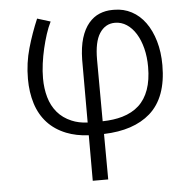

<svg xmlns="http://www.w3.org/2000/svg" viewBox="-52 -582 824 841"><g transform="rotate(-5 359.5 -161.0)"><path d="M322 208V8Q267 5 224 -12Q174 -32 141.5 -67.5Q109 -103 93.5 -152.5Q78 -202 78 -261Q78 -331 96.5 -395.5Q115 -460 141 -521L199 -503Q187 -479 177.5 -449.5Q168 -420 160.5 -388Q153 -356 148.5 -322.5Q144 -289 144 -258Q144 -213 155 -174.5Q166 -136 190 -107.5Q214 -79 252 -63Q282 -50 322 -48V-324Q323 -380 335 -419Q347 -458 368 -483Q389 -508 416 -519Q443 -530 472 -530Q474 -530 477 -530Q479 -530 481 -530Q522 -530 557 -511.5Q592 -493 617 -458.5Q642 -424 656 -376Q670 -328 670 -270Q670 -128 593 -60Q520 4 389 8L390 208ZM411 -434Q387 -397 387 -319Q387 -316 387 -313L388 -48Q437 -49 475 -60Q519 -73 548 -99.5Q577 -126 592 -168Q607 -210 607 -268Q607 -312 597.5 -349.5Q588 -387 571 -414.5Q554 -442 530.5 -457.5Q507 -473 479 -473Q436 -473 411 -434Z"/></g></svg>

Font: Rising Sun Light
Style: Regular
Weight: 300
Designer: Matt McInerney, Pablo Impallari, Rodrigo Fuenzalida (Raleway font), Stephen Hutchings (Greek), Cristiano Sobral (main ch
Foundry: The Rising Sun Project Authors
Version: Version 4.327; ttfautohint (v1.8.4.7-5d5b-dirty)